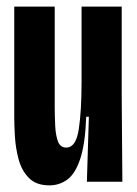

<svg xmlns="http://www.w3.org/2000/svg" viewBox="-20 -548 413 579"><path d="M129 11Q89 11 67 -11.5Q45 -34 36 -68Q27 -102 25 -136Q23 -170 23 -193V-528H145V-228Q145 -197 146.5 -168Q148 -139 155 -121Q162 -103 180 -103Q209 -103 217.5 -158Q226 -213 226 -303V-528H347V-262L349 0H242L248 -196H240Q237 -114 222 -69Q207 -24 183 -6.5Q159 11 129 11Z"/></svg>

Font: Bricolage Grotesque 48pt Condensed SemiBold
Style: Regular
Weight: 600
Width: 3
Designer: Mathieu Triay
Foundry: Atelier Triay
Version: Version 1.000; ttfautohint (v1.8.4.7-5d5b);gftools[0.9.32]